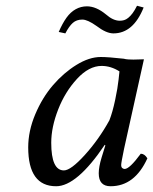

<svg xmlns="http://www.w3.org/2000/svg" viewBox="-20 -637 532 667"><path d="M396 -565Q404 -565 411 -567Q418 -569 425.5 -575Q433 -581 440.5 -591Q448 -601 456 -617L479 -611Q443 -521 374 -521Q349 -521 315 -547Q284 -569 266 -569Q246 -569 233 -557.5Q220 -546 207 -521L184 -526Q197 -556 211 -575.5Q225 -595 243 -605Q261 -615 282 -615Q314 -615 348 -587Q373 -565 396 -565ZM410 -433Q417 -431 426.5 -430.5Q436 -430 443.5 -430Q451 -430 462.5 -430.5Q474 -431 480 -431L411 -120Q401 -72 401 -64Q401 -56 405 -53Q409 -50 413 -50Q430 -50 469 -103Q482 -103 492 -87Q448 10 364 10Q323 10 323 -35Q323 -57 333 -90L346 -132L344 -134Q247 10 175 10Q78 10 78 -125Q78 -182 102.5 -240Q127 -298 164 -341Q201 -384 245.5 -411.5Q290 -439 330 -439Q356 -439 410 -433ZM360 -219Q371 -247 380 -289.5Q389 -332 392 -361L395 -389Q365 -408 333 -408Q289 -408 247.5 -363Q206 -318 182 -256.5Q158 -195 158 -141Q158 -45 202 -45Q226 -45 274.5 -98.5Q323 -152 360 -219Z"/></svg>

Font: Linux Libertine O
Style: Italic
Weight: 400
Italic angle: -12°
Designer: Philipp H. Poll
Foundry: Philipp H. Poll
Version: Version 5.1.6